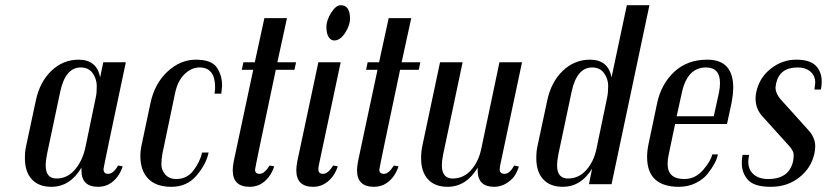

<svg xmlns="http://www.w3.org/2000/svg" viewBox="-20 -710 3187 740"><path d="M396 -40Q417 -40 435 -72L453 -69Q436 -18 396 2Q378 10 358 10Q294 10 294 -53V-64Q250 10 178 10Q129 10 102.5 -19Q76 -48 76 -100Q76 -128 81 -149L118 -322Q133 -394 178 -437Q223 -480 283 -480Q353 -480 366 -412L378 -470H465Q379 -65 379 -59Q379 -40 396 -40ZM349 -334Q353 -350 353 -377.5Q353 -405 337.5 -427.5Q322 -450 291 -450Q232 -450 212 -356L161 -115Q156 -88 156 -73Q156 -22 198 -22Q240 -22 269.5 -57Q299 -92 310 -146Z M807 -349 809 -369V-374Q809 -450 749 -450Q718 -450 691.5 -424.5Q665 -399 655 -352L606 -118Q602 -96 602 -75.5Q602 -55 617 -37.5Q632 -20 659 -20Q701 -20 726 -53.5Q751 -87 759 -122H784Q775 -78 738 -34Q701 10 641 10Q581 10 551 -21.5Q521 -53 521 -108Q521 -132 527 -157L560 -313Q576 -388 625.5 -434Q675 -480 735 -480Q795 -480 815.5 -450Q836 -420 836 -380L833 -349Z M1019 -72 1037 -69Q1020 -18 980 2Q962 10 942 10Q877 10 877 -54Q877 -67 881 -89L956 -441H912L918 -470H962L999 -640H1086L1049 -470H1121L1115 -441H1043Q963 -63 963 -56Q963 -40 981 -40Q999 -40 1019 -72Z M1268 -554Q1255 -554 1246.5 -567.5Q1238 -581 1238 -606.5Q1238 -632 1256.5 -661Q1275 -690 1293 -690Q1311 -690 1320 -677Q1329 -664 1329 -638Q1329 -612 1310 -583Q1291 -554 1268 -554ZM1207 -57Q1207 -40 1225.5 -40Q1244 -40 1264 -72L1282 -69Q1265 -18 1224 2Q1207 10 1187 10Q1122 10 1122 -54Q1122 -67 1126 -89L1207 -470H1293L1209 -74Q1207 -64 1207 -57Z M1498 -72 1516 -69Q1499 -18 1459 2Q1441 10 1421 10Q1356 10 1356 -54Q1356 -67 1360 -89L1435 -441H1391L1397 -470H1441L1478 -640H1565L1528 -470H1600L1594 -441H1522Q1442 -63 1442 -56Q1442 -40 1460 -40Q1478 -40 1498 -72Z M1906 -57Q1906 -40 1925 -40Q1944 -40 1962 -72L1980 -68Q1969 -36 1955 -22Q1923 10 1885 10Q1821 10 1821 -53V-64Q1777 10 1705 10Q1656 10 1629.5 -19Q1603 -48 1603 -100Q1603 -125 1608 -149L1676 -470H1763L1688 -115Q1683 -90 1683 -73Q1683 -22 1725 -22Q1767 -22 1796 -55Q1825 -88 1835 -137L1905 -470H1992L1908 -74Q1906 -62 1906 -57Z M2149 10Q2100 10 2073.5 -19Q2047 -48 2047 -100Q2047 -128 2052 -149L2089 -322Q2104 -394 2149 -437Q2194 -480 2254 -480Q2324 -480 2337 -412L2396 -690H2483L2337 0H2250L2262 -60Q2219 10 2149 10ZM2320 -334Q2324 -354 2324 -379.5Q2324 -405 2308.5 -427.5Q2293 -450 2262 -450Q2203 -450 2183 -356L2132 -115Q2127 -88 2127 -73Q2127 -22 2169 -22Q2211 -22 2240 -55Q2269 -88 2279 -137Z M2553 -79Q2553 -20 2617 -20Q2660 -20 2690 -55Q2720 -90 2725 -115H2747Q2741 -83 2708 -41Q2691 -19 2661.5 -4.5Q2632 10 2597 10Q2474 10 2474 -105Q2474 -130 2480 -157L2513 -314Q2529 -387 2579 -433.5Q2629 -480 2706 -480Q2806 -480 2806 -372Q2806 -348 2799 -311L2782 -232H2582L2558 -118Q2553 -95 2553 -79ZM2755 -390Q2755 -450 2701 -450Q2629 -450 2608 -353L2588 -262H2731L2751 -353Q2755 -372 2755 -390Z M2839 -82Q2839 -100 2842 -113H2867Q2864 -94 2864 -87Q2864 -56 2884.5 -38Q2905 -20 2941 -20Q3022 -20 3037 -90Q3039 -102 3039 -114.5Q3039 -127 3022 -147L2919 -261Q2892 -290 2892 -331Q2892 -342 2895 -356Q2907 -411 2951 -445.5Q2995 -480 3048.5 -480Q3102 -480 3124.5 -456.5Q3147 -433 3147 -396Q3147 -380 3144 -365H3119Q3122 -386 3122 -391Q3122 -418 3103.5 -434Q3085 -450 3054 -450Q2984 -450 2971 -387Q2969 -377 2969 -373Q2969 -350 2988 -328L3097 -207Q3122 -179 3122 -146Q3122 -134 3119 -119Q3107 -63 3061 -26.5Q3015 10 2951 10Q2887 10 2863 -16.5Q2839 -43 2839 -82Z"/></svg>

Font: Trochut
Style: Italic
Weight: 400
Italic angle: -12°
Designer: Andreu Balius
Foundry: Andreu Balius
Version: Version 1.001